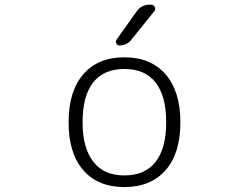

<svg xmlns="http://www.w3.org/2000/svg" viewBox="-20 -796 1040 805"><path d="M372.1 -117.2Q415 -60.5 501.5 -60.5Q587.9 -60.5 632.3 -117.2Q676.8 -173.8 676.8 -283.7Q676.8 -393.6 632.3 -450.2Q587.9 -506.8 501.5 -506.8Q415 -506.8 370.6 -450.2Q326.2 -393.6 326.2 -283.7Q326.2 -173.8 372.1 -117.2ZM674.8 -83Q612.3 -11.7 501.5 -11.7Q390.6 -11.7 329.1 -82.5Q267.6 -153.3 267.6 -283.2Q267.6 -413.1 329.1 -484.4Q390.6 -555.7 501.5 -555.7Q612.3 -555.7 674.3 -484.4Q736.3 -413.1 736.3 -283.2Q736.3 -153.3 674.8 -83ZM552.7 -748Q573.2 -776.4 607.4 -776.4H613.3Q624 -776.4 628.9 -766.6Q630.9 -762.7 630.9 -759.8Q630.9 -753.9 627 -749L530.3 -628.9Q511.7 -605.5 481.4 -605.5Q471.7 -605.5 467.8 -614.3Q465.8 -617.2 465.8 -621.1Q465.8 -626 468.8 -629.9Z"/></svg>

Font: Gen Jyuu Gothic L Monospace Light
Style: Regular
Weight: 300
Designer: [Source Han Sans]
Ryoko NISHIZUKA  (kana & ideographs); Paul D. Hunt (Latin, Greek & Cyrillic); Wenlong ZHANG  (bopomofo
Version: Version 1.002.20150607